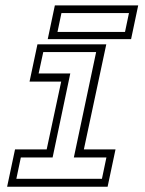

<svg xmlns="http://www.w3.org/2000/svg" viewBox="-20 -708 550 728"><path d="M7 0 37 -141.5H157L212 -398.5H92L122 -540H383L298 -141.5H418L388 0ZM42 -30H366.5L383.5 -111H260L344.5 -510.5H144L126.5 -429.5H246.5L179.5 -111H59ZM161 -559.5 188 -687.5H504L477 -559.5ZM198 -587H454L469 -658.5H213Z"/></svg>

Font: Tourney Expanded Light
Style: Italic
Weight: 300
Width: 7
Italic angle: -12°
Designer: Tyler Finck
Foundry: Etcetera Type Co
Version: Version 1.010; ttfautohint (v1.8.3)